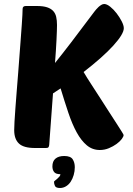

<svg xmlns="http://www.w3.org/2000/svg" viewBox="-20 -740 663 960"><path d="M598 -65Q598 -57 588.5 -44.5Q579 -32 562.5 -20Q546 -8 524.5 1Q503 10 479 10Q442 10 414 -13.5Q386 -37 363.5 -78Q341 -119 322 -175.5Q303 -232 283 -298L245 -273L226 -15Q225 -7 222 -3.5Q219 0 210 0H155Q98 0 74.5 -22.5Q51 -45 51 -89Q51 -103 52.5 -131.5Q54 -160 57 -198.5Q60 -237 63.5 -283Q67 -329 71 -377Q78 -473 82.5 -529Q87 -585 89 -617.5Q91 -650 92 -665.5Q93 -681 93 -695Q93 -710 109 -710H164Q196 -710 215.5 -703.5Q235 -697 246 -685Q257 -673 261 -655.5Q265 -638 265 -615Q265 -592 262.5 -540.5Q260 -489 255 -425Q289 -467 336.5 -529Q384 -591 452 -682Q455 -686 460.5 -692.5Q466 -699 472.5 -705Q479 -711 486.5 -715.5Q494 -720 501 -720Q514 -720 531 -706.5Q548 -693 563 -673.5Q578 -654 588.5 -633.5Q599 -613 599 -599Q599 -570 547 -512.5Q495 -455 398 -380Q415 -351 437 -317.5Q459 -284 481 -249.5Q503 -215 524 -182.5Q545 -150 561.5 -124.5Q578 -99 588 -83Q598 -67 598 -65ZM282 131Q259 131 250.5 120Q242 109 242 92Q242 66 257.5 53Q273 40 301 40Q333 40 343.5 56.5Q354 73 354 96Q354 116 348.5 135Q343 154 333.5 168.5Q324 183 310 191.5Q296 200 280 200Q260 200 255 190Q250 180 250 168Q250 167 255 163Q260 159 266 154Q272 149 277 143Q282 137 282 131Z"/></svg>

Font: PoetsenOne
Style: Regular
Weight: 400
Designer: Rodrigo Fuenzalida, Pablo Impallari
Foundry: Pablo Impallari, Rodrigo Fuenzalida
Version: Version 1.000; ttfautohint (v0.8) -G 200 -r 50